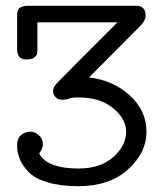

<svg xmlns="http://www.w3.org/2000/svg" viewBox="-20 -631 565 662"><path d="M39 -129Q39 -155 53.5 -166Q68 -177 84 -177Q101 -177 114.5 -164.5Q128 -152 128 -133Q128 -119 115 -102Q142 -50 251 -50Q326 -50 370.5 -89.5Q415 -129 415 -177Q415 -221 370 -258Q325 -295 252 -295Q228 -295 217.5 -291Q207 -287 197 -287H196Q179 -287 171 -296.5Q163 -306 163 -318Q163 -330 178 -346Q184 -353 385 -554H109V-464Q109 -453 108 -446.5Q107 -440 98.5 -433Q90 -426 73 -426H72Q38 -426 39 -463V-575Q38 -597 48.5 -604Q59 -611 76 -611H450Q482 -611 482 -577Q482 -560 464 -542L287 -364Q371 -354 428 -301.5Q485 -249 485 -177Q485 -104 421 -46.5Q357 11 250 11Q188 11 143.5 -2.5Q99 -16 78 -38.5Q57 -61 48 -83Q39 -105 39 -129Z"/></svg>

Font: CMU Typewriter Text
Style: Regular
Weight: 500
Monospace: yes
Version: Version 0.7.0